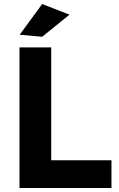

<svg xmlns="http://www.w3.org/2000/svg" viewBox="-20 -936 592 956"><path d="M77 -700H235V-138H535V0H77ZM190 -916 326 -863 190 -753 78 -763Z"/></svg>

Font: Gontserrat SemiBold
Style: Regular
Weight: 600
Designer: Julieta Ulanovsky
Foundry: Julieta Ulanovsky
Version: Version 6.001